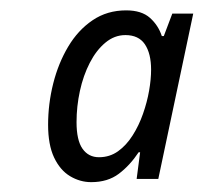

<svg xmlns="http://www.w3.org/2000/svg" viewBox="-20 -742 398 376"><path d="M158.7 -385.3Q136.7 -385.3 117.2 -397Q97.7 -408.7 85.9 -433.6Q74.2 -458.5 74.2 -497.6Q74.2 -538.6 84.2 -578.4Q94.2 -618.2 113.5 -650.6Q132.8 -683.1 161.4 -702.4Q189.9 -721.7 227.1 -721.7Q257.3 -721.7 273.7 -707Q290 -692.4 296.9 -671.4H300.8L317.4 -715.3H358.4L290 -391.6H247.6L254.4 -443.8H251.5Q234.4 -418 212.6 -401.6Q190.9 -385.3 158.7 -385.3ZM173.8 -434.1Q194.8 -434.1 211.2 -445.8Q227.5 -457.5 239.7 -476.8Q252 -496.1 260 -519Q268.1 -542 272 -564.5Q275.9 -586.9 275.9 -605.5Q275.9 -637.2 263.7 -655.3Q251.5 -673.3 225.6 -673.3Q204.1 -673.3 186.3 -658.4Q168.5 -643.6 155.8 -618.9Q143.1 -594.2 136.5 -564Q129.9 -533.7 129.9 -502.9Q129.9 -467.3 141.6 -450.7Q153.3 -434.1 173.8 -434.1Z"/></svg>

Font: Open Sans SemiCondensed
Style: Italic
Weight: 400
Width: 4
Italic angle: -12°
Designer: Monotype Design Team
Foundry: Monotype Imaging Inc.
Version: Version 3.000